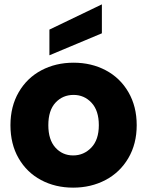

<svg xmlns="http://www.w3.org/2000/svg" viewBox="-20 -854 677 882"><path d="M316 8Q234 8 168.5 -27Q103 -62 65.5 -127Q28 -192 28 -279Q28 -365 66 -430.5Q104 -496 170 -531Q236 -566 318 -566Q400 -566 466 -531Q532 -496 570 -430.5Q608 -365 608 -279Q608 -193 569.5 -127.5Q531 -62 464.5 -27Q398 8 316 8ZM316 -140Q365 -140 399.5 -176Q434 -212 434 -279Q434 -346 400.5 -382Q367 -418 318 -418Q268 -418 235 -382.5Q202 -347 202 -279Q202 -212 234.5 -176Q267 -140 316 -140ZM448 -701 207 -600V-718L448 -834Z"/></svg>

Font: MSTAGE
Style: Bold
Weight: 700
Designer: Ninad Kale (Devanagari), Jonny Pinhorn (Latin)
Foundry: Indian Type Foundry
Version: 4.004